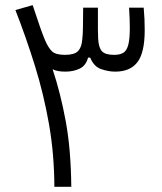

<svg xmlns="http://www.w3.org/2000/svg" viewBox="-20 -723 626 743"><path d="M190.4 0Q189.9 -126.5 169.7 -242.2Q149.4 -357.9 115.5 -467.3Q81.5 -576.7 39.6 -684.1L106.4 -703.1Q125 -647 135 -618.4Q145 -589.8 153.3 -569.8Q166 -539.6 180.4 -525.1Q194.8 -510.7 231 -510.7Q267.6 -510.7 281.7 -525.1Q295.9 -539.6 298.3 -569.8Q300.8 -588.9 301 -618.2Q301.3 -647.5 301.8 -693.4H358.9Q358.9 -683.1 358.9 -674.1Q358.9 -665 358.9 -656.7Q358.9 -627.9 358.9 -608.4Q358.9 -588.9 359.9 -572.8Q361.8 -538.1 374.8 -524.4Q387.7 -510.7 421.9 -510.7Q443.8 -510.7 457 -518.6Q470.2 -526.4 476.3 -549.1Q482.4 -571.8 482.4 -616.2Q482.4 -646 479.5 -693.4H536.1Q538.1 -670.9 539.1 -649.2Q540 -627.4 540 -606.4Q540 -519.5 512 -482.7Q483.9 -445.8 425.8 -445.8Q399.4 -445.8 371.3 -455.6Q343.3 -465.3 329.1 -500H320.8Q312.5 -468.8 288.1 -457.3Q263.7 -445.8 232.9 -445.8Q218.8 -445.8 206.3 -447.8Q193.8 -449.7 183.6 -455.1Q214.4 -362.3 234.4 -253.9Q254.4 -145.5 255.9 0Z"/></svg>

Font: Cascadia Code NF Light
Style: Regular
Weight: 300
Monospace: yes
Designer: Aaron Bell
Foundry: Saja Typeworks
Version: Version 2404.023; ttfautohint (v1.8.4)